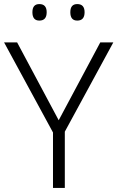

<svg xmlns="http://www.w3.org/2000/svg" viewBox="-20 -922 576 942"><path d="M268 -332 472 -714H536L298 -276V0H240V-272L0 -714H64ZM139 -862Q139 -902 173 -902Q209 -902 209 -862Q209 -821 173 -821Q139 -821 139 -862ZM325 -862Q325 -902 359 -902Q395 -902 395 -862Q395 -821 359 -821Q325 -821 325 -862Z"/></svg>

Font: BC Sans Light
Style: Regular
Weight: 300
Designer: Monotype Design Team
Foundry: Monotype Imaging Inc.
Version: Version 2.000;GOOG;noto-source:20170915:90ef993387c0